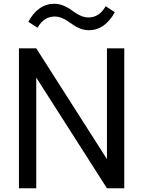

<svg xmlns="http://www.w3.org/2000/svg" viewBox="-20 -1009 767 1029"><path d="M174.3 0H81.5V-750H174.3L553.2 -156.2V-750H646V0H553.2L174.3 -593.3ZM131.8 -892.1Q156.2 -938 191.4 -963.4Q226.6 -988.8 270 -988.8Q297.9 -988.8 324 -977.3Q350.1 -965.8 366.9 -952.1Q383.8 -938.5 407.5 -927Q431.2 -915.5 454.6 -915.5Q512.2 -915.5 546.4 -975.6L595.2 -943.8Q570.8 -897.9 535.6 -872.6Q500.5 -847.2 457 -847.2Q434.1 -847.2 413.1 -854.7Q392.1 -862.3 376.2 -873Q360.4 -883.8 345 -894.5Q329.6 -905.3 311 -912.8Q292.5 -920.4 272.9 -920.4Q215.3 -920.4 181.2 -860.4Z"/></svg>

Font: Spartan MB Med
Style: Regular
Weight: 500
Designer: Matt Bailey, Mirko Velimirovic
Foundry: Matt Bailey
Version: Version 1.005